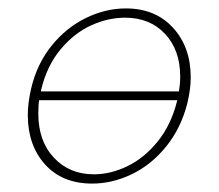

<svg xmlns="http://www.w3.org/2000/svg" viewBox="-20 -432 519 456"><path d="M433 -248Q433 -221 425 -187Q410 -128 375 -84.5Q340 -41 293.5 -18.5Q247 4 199 4Q128 4 87 -41.5Q46 -87 46 -159Q46 -187 54 -222Q68 -281 103 -324Q138 -367 184.5 -389.5Q231 -412 279 -412Q349 -412 391 -366Q433 -320 433 -248ZM78 -220 77 -215H405Q408 -233 408 -250Q408 -313 372 -351.5Q336 -390 277 -390Q237 -390 197 -372Q157 -354 124.5 -315.5Q92 -277 78 -220ZM400 -190 401 -194H73Q71 -183 71 -162Q71 -97 108 -57.5Q145 -18 203 -18Q243 -18 283 -37.5Q323 -57 354.5 -96Q386 -135 400 -190Z"/></svg>

Font: Ysabeau Extralight
Style: Italic
Weight: 200
Italic angle: -12°
Designer: Christian Thalmann (Catharsis Fonts)
Version: Version 0.003